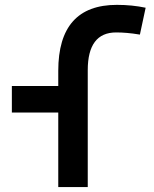

<svg xmlns="http://www.w3.org/2000/svg" viewBox="-20 -762 626 782"><path d="M217.3 0V-303.7H28.3V-411.6H217.3V-473.6Q217.3 -742.2 456.1 -742.2Q518.1 -742.2 573.2 -730.5L549.8 -621.1Q520 -626 497.3 -627.9Q474.6 -629.9 453.1 -629.9Q337.4 -629.9 337.4 -476.1V0Z"/></svg>

Font: Cascadia Code SemiBold
Style: Regular
Weight: 600
Monospace: yes
Designer: Aaron Bell
Foundry: Saja Typeworks
Version: Version 2404.023; ttfautohint (v1.8.4)